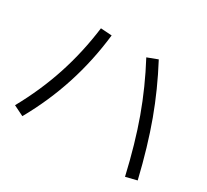

<svg xmlns="http://www.w3.org/2000/svg" viewBox="-138 -917 1214 1126"><g transform="rotate(30 469.0 -354.5)"><path d="M573.2 -675.8 642.6 -702.1Q725.1 -546.4 783.4 -387.7Q841.8 -229 890.6 -25.4L815.4 -6.8Q769.5 -206.1 712.2 -364.3Q654.8 -522.5 573.2 -675.8ZM257.8 -690.4 333 -685.5Q312.5 -505.4 258.8 -338.6Q205.1 -171.9 116.2 -13.7L46.9 -47.9Q131.8 -200.7 183.8 -359.4Q235.8 -518.1 257.8 -690.4Z"/></g></svg>

Font: Pretendard JP
Style: Regular
Weight: 400
Designer: Base glyphs from Inter by Rasmus Andersson; Hangeul glyphs from Noto Sans CJK(Source Han Sans) by Jang Soo-young and Kan
Foundry: Kil Hyung-jin
Version: Version 1.309